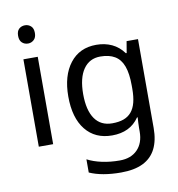

<svg xmlns="http://www.w3.org/2000/svg" viewBox="-101 -829 1076 1160"><g transform="rotate(-10 436.5 -248.5)"><path d="M173 -536V0H85V-536ZM130 -737Q150 -737 165.5 -723.5Q181 -710 181 -681Q181 -653 165.5 -639Q150 -625 130 -625Q108 -625 93 -639Q78 -653 78 -681Q78 -710 93 -723.5Q108 -737 130 -737Z M533 -546Q586 -546 628.5 -526Q671 -506 701 -465H706L718 -536H788V9Q788 85 762 136.5Q736 188 683 214Q630 240 548 240Q490 240 441.5 231.5Q393 223 355 206V125Q393 145 444 156Q495 167 553 167Q622 167 661.5 126.5Q701 86 701 16V-5Q701 -17 702 -39.5Q703 -62 704 -71H700Q672 -30 630.5 -10Q589 10 534 10Q430 10 371.5 -63Q313 -136 313 -267Q313 -395 371.5 -470.5Q430 -546 533 -546ZM545 -472Q478 -472 441 -418.5Q404 -365 404 -266Q404 -167 440.5 -114.5Q477 -62 547 -62Q588 -62 617 -72.5Q646 -83 665 -105.5Q684 -128 693 -163Q702 -198 702 -246V-267Q702 -340 685.5 -385Q669 -430 634 -451Q599 -472 545 -472Z"/></g></svg>

Font: lsinhala05
Style: Book
Weight: 400
Designer: Jelle Bosma - Monotype Design Team
Foundry: Monotype Imaging Inc.
Version: Version 2.003